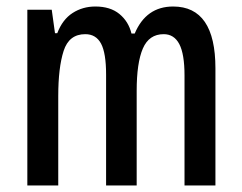

<svg xmlns="http://www.w3.org/2000/svg" viewBox="-20 -570 743 590"><path d="M512 -550Q642 -550 642 -360V0H547V-338Q547 -404 531 -434.5Q515 -465 483 -465Q438 -465 419 -421Q400 -377 400 -291V0H306V-341Q306 -407 290.5 -436Q275 -465 242 -465Q192 -465 175.5 -413.5Q159 -362 159 -275V0H64V-540H139L149 -468H156Q172 -510 203 -530Q234 -550 273 -550Q319 -550 347 -527Q375 -504 384 -467H394Q429 -550 512 -550Z"/></svg>

Font: Noto Sans Tamil ExtraCondensed Medium
Style: Regular
Weight: 500
Width: 2
Designer: Jelle Bosma - Monotype Design Team
Foundry: Monotype Imaging Inc.
Version: Version 2.004; ttfautohint (v1.8.4.7-5d5b)